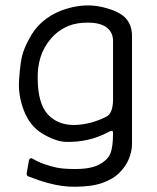

<svg xmlns="http://www.w3.org/2000/svg" viewBox="-20 -517 584 712"><path d="M253.5 -53.5Q315.2 -54.2 375.2 -84.7Q398.2 -97 399.2 -145.3V-364.3Q399.2 -396.8 376.3 -414.6Q353.5 -432.3 309.4 -433.1Q265.3 -433.8 233.5 -420.7Q195.3 -404.7 168.7 -373.6Q142 -342.5 130.2 -304.5Q118.5 -266.5 119.8 -223.3Q120.8 -133 156.9 -93.4Q193 -53.8 253.5 -53.5ZM79.3 123.3 87.3 78.2Q90.5 65.2 102.5 72.2Q120 83 143 91.2Q169.3 100.3 191.4 104.8Q213.5 109.2 249.7 109.7Q313.5 111 346.2 94Q379 77 389.1 52.7Q399.2 28.3 399.2 -23.2Q400 -36.7 385.8 -29.3Q344.2 -6.7 302.5 2.1Q260.8 10.8 222 9Q185.2 7 137.9 -21.1Q90.7 -49.2 68.6 -107Q46.5 -164.8 50.8 -220.5Q55.3 -292.8 66 -323.8Q76.7 -354.8 97.5 -389.2Q118.3 -423.5 152.8 -448.5Q187.2 -473.5 231.8 -486Q298.8 -505.2 360.1 -490.6Q421.3 -476 445.4 -450.3Q469.5 -424.7 469.5 -383.2V17.5Q469.5 40.5 459.6 67.8Q449.7 95.2 425.7 120.7Q401.7 146.2 361.1 160.8Q320.5 175.5 257.3 175.5Q211 176.3 156.7 161.3Q128 153.8 85.3 137.2Q77.3 135 79.3 123.3Z"/></svg>

Font: Vivano Light
Style: Regular
Weight: 300
Designer: Joe Prince, Josias Burgherr
Version: Version 2.064;September 19, 2022;FontCreator 14.0.0.2877 64-